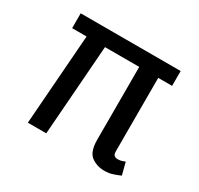

<svg xmlns="http://www.w3.org/2000/svg" viewBox="-122 -678 870 840"><g transform="rotate(30 313.5 -257.5)"><path d="M495 15Q456 15 428 -6Q400 -27 400 -88V-455H227L193 0H100L134 -455H61V-530H566V-455H496V-85Q496 -69 502.5 -63.5Q509 -58 520 -58Q538 -58 556 -67L572 -5Q556 2 537 8.5Q518 15 495 15Z"/></g></svg>

Font: Orienta
Style: Regular
Weight: 400
Designer: Eduardo Rodriguez Tunni
Foundry: Eduardo Rodriguez Tunni
Version: Version 1.002; ttfautohint (v1.8.4.7-5d5b);gftools[0.9.23]